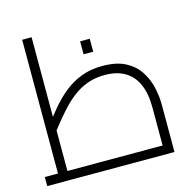

<svg xmlns="http://www.w3.org/2000/svg" viewBox="-106 -835 957 943"><g transform="rotate(-15 373.0 -363.0)"><path d="M20 0V-46H658L619 -9V-241Q619 -310 598 -357.5Q577 -405 536 -429.5Q495 -454 433 -454Q390 -454 354 -442.5Q318 -431 287.5 -410.5Q257 -390 230.5 -363.5Q204 -337 179.5 -307.5Q155 -278 132 -248L105 -285Q136 -324 168 -362Q200 -400 238 -431Q276 -462 324 -481Q372 -500 434 -500Q505 -500 550.5 -476Q596 -452 621.5 -412.5Q647 -373 657 -328Q667 -283 667 -241V0ZM87 -46V-726H135V-46ZM360 -579V-645H409V-579Z"/></g></svg>

Font: Cairo Play Light
Style: Regular
Weight: 300
Version: Version 3.119